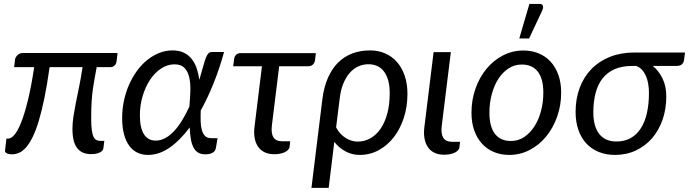

<svg xmlns="http://www.w3.org/2000/svg" viewBox="-20 -766 3438 958"><path d="M566.5 -501.5 561.5 -459.5Q560 -447.5 551.8 -439.2Q543.5 -431 529.5 -431H462.5Q457 -400.5 452.2 -375.5Q447.5 -350.5 443.5 -322.2Q439.5 -294 437.2 -259Q435 -224 435 -174Q435 -138.5 438 -116.8Q441 -95 447 -83Q453 -71 461.8 -67Q470.5 -63 482 -63H500.5L496 -27Q494.5 -12.5 477 -4.8Q459.5 3 434.5 3Q387.5 3 364.5 -27.8Q341.5 -58.5 341.5 -122.5Q341.5 -153 346.2 -184Q351 -215 358.2 -251.5Q365.5 -288 374.5 -331.8Q383.5 -375.5 392 -431H227.5Q215.5 -345 202 -279Q188.5 -213 174 -164.8Q159.5 -116.5 143.8 -84Q128 -51.5 111.2 -32Q94.5 -12.5 76.5 -4.2Q58.5 4 39.5 4Q33.5 4 27.2 3Q21 2 15.8 -0.2Q10.5 -2.5 7.5 -6Q4.5 -9.5 5 -14L12 -74.5H21.5Q35.5 -74.5 52 -93.5Q68.5 -112.5 85.5 -155Q102.5 -197.5 119.2 -265.5Q136 -333.5 150.5 -431H50.5L55 -468.5Q55.5 -474 58.8 -479.8Q62 -485.5 66.8 -490.5Q71.5 -495.5 78.2 -498.5Q85 -501.5 93.5 -501.5Z M1057 -27Q1056 -21.5 1053 -16Q1050 -10.5 1044 -6Q1038 -1.5 1028.2 1.2Q1018.5 4 1004 4Q982.5 4 968.2 -4.8Q954 -13.5 945.2 -30.5Q936.5 -47.5 932.2 -72.5Q928 -97.5 926.5 -130Q878 -65 825.8 -29Q773.5 7 719 7Q689.5 7 665.8 -4.2Q642 -15.5 625 -38.5Q608 -61.5 598.8 -96Q589.5 -130.5 589.5 -177Q589.5 -221.5 598.5 -263.8Q607.5 -306 624 -343.5Q640.5 -381 663.5 -412.5Q686.5 -444 714.5 -466.5Q742.5 -489 774.5 -501.8Q806.5 -514.5 841 -514.5Q874 -514.5 897.5 -503Q921 -491.5 936.8 -471.5Q952.5 -451.5 961.5 -424.8Q970.5 -398 974.5 -367.5L988 -415Q996 -445 1002 -463Q1008 -481 1013.5 -490.8Q1019 -500.5 1024.5 -503.5Q1030 -506.5 1037.5 -506.5H1098Q1075 -423 1045.5 -349.8Q1016 -276.5 981.5 -214.5Q980.5 -186 981.2 -160.8Q982 -135.5 987.2 -116.8Q992.5 -98 1003.5 -87.2Q1014.5 -76.5 1035 -76.5H1065.5ZM757.5 -64.5Q781.5 -64.5 804.2 -76.8Q827 -89 848 -111.2Q869 -133.5 888.2 -164.8Q907.5 -196 925 -234.5Q928.5 -274.5 929.8 -312.5Q931 -350.5 924.2 -380Q917.5 -409.5 900.5 -427.2Q883.5 -445 851 -445Q816 -445 784.5 -424.5Q753 -404 729.5 -369Q706 -334 692 -287.8Q678 -241.5 678 -190.5Q678 -128 698.2 -96.2Q718.5 -64.5 757.5 -64.5Z M1148.5 -473Q1150 -484.5 1158.2 -492.8Q1166.5 -501 1181 -501H1556L1552 -466.5Q1550 -452 1541.2 -443.8Q1532.5 -435.5 1518 -435.5H1373L1336.5 -139.5Q1332 -100.5 1344.2 -80.8Q1356.5 -61 1389.5 -61H1428L1425 -34Q1424 -25 1417.2 -18Q1410.5 -11 1400 -6.2Q1389.5 -1.5 1376.2 1Q1363 3.5 1348.5 3.5Q1320 3.5 1299.8 -6.5Q1279.5 -16.5 1267.2 -34.8Q1255 -53 1250.5 -78.2Q1246 -103.5 1250 -134.5L1287 -435.5H1143.5Z M1588.5 -271Q1596 -331 1615.8 -376.5Q1635.5 -422 1666 -452.8Q1696.5 -483.5 1737 -499Q1777.5 -514.5 1826.5 -514.5Q1867 -514.5 1901.2 -499.8Q1935.5 -485 1960.2 -457.2Q1985 -429.5 1999 -389Q2013 -348.5 2013 -297.5Q2013 -234.5 1995.2 -179.2Q1977.5 -124 1945.8 -82.5Q1914 -41 1870.2 -17Q1826.5 7 1774.5 7Q1737 7 1704.2 -10.5Q1671.5 -28 1648 -58L1620 171.5H1534ZM1657 -130.5Q1666.5 -112 1679.2 -98.8Q1692 -85.5 1706 -76.8Q1720 -68 1735 -63.8Q1750 -59.5 1764.5 -59.5Q1799.5 -59.5 1829 -76.5Q1858.5 -93.5 1879.8 -125Q1901 -156.5 1912.8 -201Q1924.5 -245.5 1924.5 -301Q1924.5 -338 1916.8 -365.2Q1909 -392.5 1895.2 -410.2Q1881.5 -428 1861.8 -436.8Q1842 -445.5 1818 -445.5Q1792.5 -445.5 1769 -435.2Q1745.5 -425 1726.5 -404Q1707.5 -383 1693.8 -350.8Q1680 -318.5 1675 -274.5Z M2143.5 -506H2229.5L2184 -137Q2179.5 -98.5 2191.8 -78.5Q2204 -58.5 2237 -58.5H2275.5L2272.5 -31.5Q2271.5 -22.5 2264.8 -15.5Q2258 -8.5 2247.8 -3.8Q2237.5 1 2224 3.5Q2210.5 6 2196 6Q2167.5 6 2147.2 -4Q2127 -14 2114.8 -32.2Q2102.5 -50.5 2098 -76Q2093.5 -101.5 2097.5 -132.5Z M2332.5 0ZM2529.5 -62.5Q2566 -62.5 2595.8 -82.5Q2625.5 -102.5 2646.8 -135.8Q2668 -169 2679.5 -212.5Q2691 -256 2691 -303.5Q2691 -373.5 2663.2 -408.8Q2635.5 -444 2583.5 -444Q2546.5 -444 2516.8 -424.2Q2487 -404.5 2466 -371.5Q2445 -338.5 2433.5 -295Q2422 -251.5 2422 -204Q2422 -134 2449.5 -98.2Q2477 -62.5 2529.5 -62.5ZM2521 7Q2479.5 7 2445 -7.2Q2410.5 -21.5 2385.5 -48.5Q2360.5 -75.5 2346.5 -114.5Q2332.5 -153.5 2332.5 -203.5Q2332.5 -267.5 2352.5 -324Q2372.5 -380.5 2407.5 -422.8Q2442.5 -465 2489.8 -489.5Q2537 -514 2591.5 -514Q2633 -514 2667.5 -499.8Q2702 -485.5 2727 -458.5Q2752 -431.5 2766 -392.5Q2780 -353.5 2780 -304Q2780 -240.5 2760 -184Q2740 -127.5 2705.2 -85Q2670.5 -42.5 2623 -17.8Q2575.5 7 2521 7ZM2571 -574 2621.5 -746.5H2672.5Q2685 -746.5 2688.5 -737.8Q2692 -729 2686 -714.5L2620 -574Z M3237 -437Q3268 -412 3286.2 -373.5Q3304.5 -335 3304.5 -285.5Q3304.5 -222.5 3286 -169Q3267.5 -115.5 3233.8 -76.5Q3200 -37.5 3152.8 -15.2Q3105.5 7 3048.5 7Q3003.5 7 2967 -8Q2930.5 -23 2905 -50.8Q2879.5 -78.5 2865.8 -118.2Q2852 -158 2852 -207.5Q2852 -273.5 2872.5 -328Q2893 -382.5 2931.2 -421.8Q2969.5 -461 3023.8 -482.5Q3078 -504 3145.5 -504H3398L3393 -466.5Q3391.5 -454 3382.8 -445.5Q3374 -437 3355.5 -437ZM3218 -303Q3218 -326.5 3214.2 -348.2Q3210.5 -370 3202.5 -387.8Q3194.5 -405.5 3182.8 -418.2Q3171 -431 3155 -437H3135Q3084 -437 3047.2 -421Q3010.5 -405 2986.8 -375Q2963 -345 2951.8 -302Q2940.5 -259 2940.5 -205.5Q2940.5 -135.5 2969.8 -97.8Q2999 -60 3056 -60Q3096 -60 3126.2 -76.8Q3156.5 -93.5 3177 -125Q3197.5 -156.5 3207.8 -201.5Q3218 -246.5 3218 -303Z"/></svg>

Font: Lato
Style: Italic
Weight: 400
Italic angle: -7°
Designer: Lukasz Dziedzic
Foundry: tyPoland Lukasz Dziedzic
Version: Version 2.007; 2014-02-27